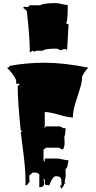

<svg xmlns="http://www.w3.org/2000/svg" viewBox="-20 -1134 611 1219"><path d="M335.4 -825.2Q264.2 -825.2 252 -812Q236.3 -812 219.7 -812Q203.1 -812 194.3 -803.2Q194.3 -812 185.1 -812Q174.3 -801.3 169.4 -801.3Q169.4 -896 150.4 -1063Q148.9 -1064.5 143.6 -1070.8Q132.8 -1083 125 -1083L134.3 -1091.3L151.4 -1089.4Q162.6 -1089.4 168.5 -1100.6H234.9Q256.3 -1114.3 333.5 -1114.3Q347.2 -1114.3 373 -1108.2Q398.9 -1102.1 410.2 -1102.1Q410.2 -988.3 398.4 -988.3Q407.7 -980 415.5 -980L405.8 -813.5L397.9 -822.8H388.7L365.2 -815.4Q357.9 -815.4 353 -820.3Q348.1 -825.2 335.4 -825.2ZM415 -116.2 406.2 -71.3 396 -59.6 397 -22.5Q397 -10.3 391.6 14.4Q386.2 39.1 385.3 44.4L369.6 64.5L360.4 42Q369.6 42.5 369.6 46.9Q370.6 44.9 370.6 25.4Q370.6 5.9 364.7 -4.6Q358.9 -15.1 335 -15.1Q324.7 -15.1 318.1 -5.9Q311.5 3.4 308.8 7.1Q306.2 10.7 301.8 20.5Q296.9 32.2 292 43.5L291 42Q269.5 42 266.8 38.1Q264.2 34.2 264.2 7.8L256.3 -2.9L260.3 29.3Q260.3 55.2 229.5 55.2V-26.9Q218.3 -38.6 203.1 -38.6Q188 -38.6 186 -37.6L175.8 -26.9Q166 -26.9 166 -8.5Q166 9.8 168 18.6L150.4 42H141.1L142.1 22Q142.1 -59.6 127.9 -167.5Q113.8 -275.4 111.3 -297.9H122.1L111.3 -308.6Q92.3 -491.2 92.3 -591.8H102.5V-602.5H82.5V-626Q63 -666.5 23.9 -704.6H32.7L43 -715.8Q146.5 -735.8 264.4 -735.8Q382.3 -735.8 541 -704.6Q521.5 -687.5 501.5 -648.9Q501.5 -613.8 486.8 -568.4Q472.2 -522.9 457.5 -475.8Q442.9 -428.7 442.9 -388.2Q414.1 -388.2 353.8 -405.5Q293.5 -422.9 264.2 -422.9V-331.5L256.3 -320.3L272.9 -331.5H352.5Q369.1 -331.5 379.4 -320.3H396Q396 -283.7 388.2 -263.2Q390.1 -243.7 390.1 -223.6Q390.1 -203.6 379.4 -184.1L352.5 -196.3H272.9L256.3 -184.1V-116.2L264.2 -106V-127.4H344.2Q353.5 -127.4 377.9 -121.8Q402.3 -116.2 415 -116.2ZM387.7 37.6Q387.2 24.4 394.5 23.4H396Q396 25.9 392.1 30.3Q388.2 34.7 387.7 37.6ZM386.7 42 385.7 42.5Z"/></svg>

Font: Butcherman
Style: Regular
Weight: 400
Version: Version 001.003